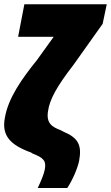

<svg xmlns="http://www.w3.org/2000/svg" viewBox="-44 -728 530 917"><path d="M136.2 169.9H277.3C300.8 134.8 326.7 76.7 334 39.6C347.7 -34.2 329.6 -69.3 261.2 -98.1L244.1 -106.9C207 -121.1 175.3 -137.7 185.5 -198.2C193.4 -252.4 225.6 -313 305.7 -416.5L446.3 -614.3L465.8 -707.5H72.3L42.5 -552.2H212.4L132.3 -440.9C62.5 -354.5 -5.9 -259.3 -21 -163.6C-36.6 -80.1 5.4 -35.2 104.5 0.5L111.8 5.4C167 26.4 177.2 42.5 169.9 81.5C165.5 104.5 153.8 132.3 136.2 169.9Z"/></svg>

Font: Roboto Flex Super Cond Black
Style: Italic
Weight: 900
Width: 3
Italic angle: -10°
Designer: Berlow after Robertson
Foundry: Google
Version: Version 3.200;Glyphs 3.3 (3311)